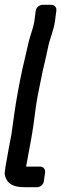

<svg xmlns="http://www.w3.org/2000/svg" viewBox="-38 -751 256 801"><path d="M102 -233 112 -308C117 -342 127 -392 140 -454L153 -510C157 -528 161 -545 164 -561C169 -585 186 -626 191 -660L197 -706C199 -717 192 -731 176 -731H140C129 -731 113 -722 111 -706L105 -660C103 -648 99 -633 93 -615C82 -583 76 -551 68 -517L55 -461C41 -395 30 -335 22 -279L10 -192C1 -147 -7 -102 -15 -56L-18 -34C-20 -19 -14 -6 -7 4C12 30 48 30 74 30H117C128 30 143 21 145 5L150 -31C152 -42 145 -56 129 -56H72C71 -56 71 -56 71 -57L81 -111C88 -149 95 -183 102 -233Z"/></svg>

Font: Reckless Catfish
Style: HeavyIt
Weight: 400
Foundry: Cannot Into Space Fonts
Version: Version 0.2894